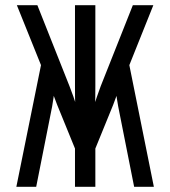

<svg xmlns="http://www.w3.org/2000/svg" viewBox="-20 -720 656 740"><path d="M43 0 138 -469 45 -700H124L248 -387.5Q255.5 -368.5 262.8 -347.8Q270 -327 277.5 -303.5L271 -300.5Q269.5 -324 269.2 -346.8Q269 -369.5 269 -389.5V-700H347.5V-389.5Q347.5 -369.5 347.2 -346.8Q347 -324 345.5 -300.5L339 -303.5Q346.5 -327 353.8 -347.8Q361 -368.5 368 -387.5L492 -700H571L478.5 -469L573 0H497L435.5 -310Q433 -324 430 -343Q427 -362 425.5 -376.5L438.5 -379Q433.5 -363.5 427.8 -347.2Q422 -331 416 -315.5L347.5 -147.5V0H269V-147.5L200.5 -315.5Q194.5 -331 188.5 -347.2Q182.5 -363.5 178 -379L191 -376.5Q189 -362 186.2 -343Q183.5 -324 181 -310L119.5 0Z"/></svg>

Font: Overpass Mono
Style: Regular
Weight: 400
Designer: Delve Withrington, Dave Bailey
Foundry: Delve Fonts LLC
Version: Version 4.000